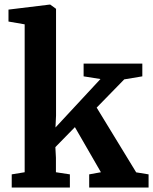

<svg xmlns="http://www.w3.org/2000/svg" viewBox="-20 -840 686 860"><path d="M32.5 0V-59L90.5 -68.5V-731L18 -743.5V-797L202.5 -819.5H205L231 -800.5V-322.5L228.5 -269L430 -486L354.5 -498V-555H617.5V-498L536.5 -484.5L413 -358L590 -68L645.5 -59V0H379.5V-59L432 -68.5L315.5 -270.5L228 -181L230.5 -133.5V-68.5L293 -59V0Z"/></svg>

Font: Merriweather 20pt
Style: Bold
Weight: 700
Version: Version 2.100